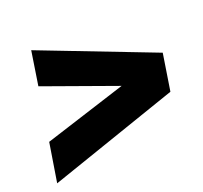

<svg xmlns="http://www.w3.org/2000/svg" viewBox="-94 -708 760 718"><g transform="rotate(-20 286.0 -349.5)"><path d="M18 -99 43 -255 369 -359 76 -464 97 -600 556 -423 533 -276Z"/></g></svg>

Font: MuseoModerno ExtraBold
Style: Italic
Weight: 800
Italic angle: -9°
Designer: Pablo Cosgaya, Héctor Gatti, Marcela Romero, and the Authors of The MuseoModerno Project.
Foundry: Omnibus-Type Team
Version: Version 1.003